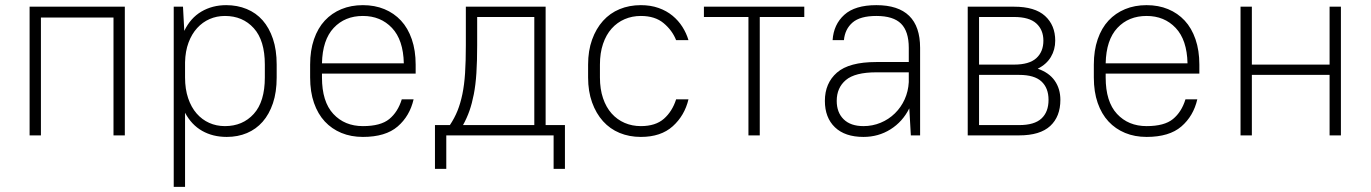

<svg xmlns="http://www.w3.org/2000/svg" viewBox="-20 -526 5325 746"><path d="M421 -458H139V0H95V-500H465V0H421Z M861 6Q807 6 765.5 -17.5Q724 -41 699 -88V200H655V-500H691L696 -406Q720 -456 762.5 -481Q805 -506 859 -506Q902 -506 938.5 -491Q975 -476 1000.5 -447Q1026 -418 1040.5 -375Q1055 -332 1055 -275V-225Q1055 -168 1040.5 -125Q1026 -82 1000.5 -53Q975 -24 939.5 -9Q904 6 861 6ZM854 -36Q923 -36 966 -83.5Q1009 -131 1009 -225V-275Q1009 -369 966 -416.5Q923 -464 854 -464Q822 -464 794.5 -452Q767 -440 746 -417Q725 -394 712.5 -360.5Q700 -327 699 -284V-225Q699 -180 711 -144.5Q723 -109 744 -85Q765 -61 793 -48.5Q821 -36 854 -36Z M1390 6Q1344 6 1306.5 -9.5Q1269 -25 1242 -54Q1215 -83 1200 -126Q1185 -169 1185 -225V-275Q1185 -330 1200 -373.5Q1215 -417 1242 -446Q1269 -475 1306.5 -490.5Q1344 -506 1390 -506Q1436 -506 1473.5 -490.5Q1511 -475 1538 -446Q1565 -417 1580 -373.5Q1595 -330 1595 -275V-240H1231V-225Q1231 -131 1275 -83.5Q1319 -36 1390 -36Q1459 -36 1492.5 -63.5Q1526 -91 1541 -140H1587Q1572 -75 1525 -34.5Q1478 6 1390 6ZM1390 -464Q1320 -464 1276.5 -417.5Q1233 -371 1231 -280H1549Q1547 -371 1503 -417.5Q1459 -464 1390 -464Z M2131 0H1714V130H1670V-40H1728Q1746 -67 1757.5 -95.5Q1769 -124 1776.5 -160Q1784 -196 1787 -242Q1790 -288 1790 -350V-500H2100V-40H2175V130H2131ZM1834 -350Q1834 -288 1831 -242Q1828 -196 1821 -160Q1814 -124 1804 -95.5Q1794 -67 1779 -40H2056V-460H1834Z M2470 6Q2425 6 2387.5 -9.5Q2350 -25 2323 -55Q2296 -85 2280.5 -128Q2265 -171 2265 -225V-275Q2265 -329 2280.5 -372Q2296 -415 2323 -445Q2350 -475 2387.5 -490.5Q2425 -506 2470 -506Q2508 -506 2539 -495Q2570 -484 2593 -465Q2616 -446 2631.5 -421.5Q2647 -397 2655 -370H2607Q2592 -408 2558.5 -436Q2525 -464 2470 -464Q2436 -464 2407 -451.5Q2378 -439 2356.5 -415Q2335 -391 2323 -355.5Q2311 -320 2311 -275V-225Q2311 -180 2323 -144.5Q2335 -109 2356.5 -85Q2378 -61 2407 -48.5Q2436 -36 2470 -36Q2527 -36 2559.5 -64.5Q2592 -93 2607 -140H2655Q2640 -77 2594 -35.5Q2548 6 2470 6Z M2715 -500H3105V-460H2932V0H2888V-460H2715Z M3335 6Q3263 6 3224 -31.5Q3185 -69 3185 -134Q3185 -203 3232 -244Q3279 -285 3385 -285H3511V-340Q3511 -404 3481 -434Q3451 -464 3385 -464Q3322 -464 3292.5 -438.5Q3263 -413 3259 -370H3215Q3219 -431 3260.5 -468.5Q3302 -506 3385 -506Q3555 -506 3555 -340V0H3519L3513 -105Q3487 -53 3440 -23.5Q3393 6 3335 6ZM3335 -36Q3370 -36 3401.5 -49Q3433 -62 3457 -85.5Q3481 -109 3495 -140Q3509 -171 3511 -207V-245H3385Q3302 -245 3266.5 -215Q3231 -185 3231 -134Q3231 -89 3258 -62.5Q3285 -36 3335 -36Z M3740 -500H3920Q4001 -500 4040.5 -464Q4080 -428 4080 -368Q4080 -333 4063 -304.5Q4046 -276 4012 -259Q4056 -244 4078 -212.5Q4100 -181 4100 -138Q4100 -73 4060.5 -36.5Q4021 0 3940 0H3740ZM3784 -235V-40H3940Q3999 -40 4026.5 -65.5Q4054 -91 4054 -138Q4054 -184 4026.5 -209.5Q3999 -235 3940 -235ZM3784 -460V-275H3920Q3979 -275 4006.5 -300Q4034 -325 4034 -368Q4034 -410 4006.5 -435Q3979 -460 3920 -460Z M4435 6Q4389 6 4351.5 -9.5Q4314 -25 4287 -54Q4260 -83 4245 -126Q4230 -169 4230 -225V-275Q4230 -330 4245 -373.5Q4260 -417 4287 -446Q4314 -475 4351.5 -490.5Q4389 -506 4435 -506Q4481 -506 4518.5 -490.5Q4556 -475 4583 -446Q4610 -417 4625 -373.5Q4640 -330 4640 -275V-240H4276V-225Q4276 -131 4320 -83.5Q4364 -36 4435 -36Q4504 -36 4537.5 -63.5Q4571 -91 4586 -140H4632Q4617 -75 4570 -34.5Q4523 6 4435 6ZM4435 -464Q4365 -464 4321.5 -417.5Q4278 -371 4276 -280H4594Q4592 -371 4548 -417.5Q4504 -464 4435 -464Z M5146 -235H4844V0H4800V-500H4844V-275H5146V-500H5190V0H5146Z"/></svg>

Font: PT Root UI Web Light
Style: Regular
Weight: 300
Designer: Vitaly Kuzmin
Foundry: ParaType Ltd.
Version: Version 1.000W